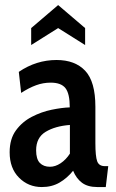

<svg xmlns="http://www.w3.org/2000/svg" viewBox="-20 -746 470 776"><path d="M149 10Q94.5 10 56.8 -28Q19 -66 19 -130.5Q19 -184.5 44.5 -219.2Q70 -254 108.8 -274Q147.5 -294 189 -302.5Q230.5 -311 262 -312Q262 -367.5 244.5 -389.8Q227 -412 185 -412Q154.5 -412 125.8 -401.5Q97 -391 65.5 -370.5L56 -455.5Q126.5 -503.5 208.5 -503.5Q283.5 -503.5 324.5 -459.8Q365.5 -416 365.5 -314.5V-168Q365.5 -114 372.8 -94.2Q380 -74.5 404 -74.5H417.5L407.5 10H373.5Q334.5 10 311.2 -7.5Q288 -25 275.5 -56Q251.5 -26 220.5 -8Q189.5 10 149 10ZM182 -72Q203.5 -72 225 -86.2Q246.5 -100.5 262.5 -125V-241Q203 -236.5 164.5 -213.2Q126 -190 126 -138.5Q126 -103 141 -87.5Q156 -72 182 -72ZM106 -564V-632.5L215 -725.5L324 -632.5V-564L215 -632.5Z"/></svg>

Font: Cabin Condensed Medium
Style: Regular
Weight: 500
Width: 3
Designer: Pablo Impallari
Foundry: Pablo Impallari. http://www.impallari.com Igino Marini. http://www.ikern.com
Version: Version 3.001; ttfautohint (v1.8.3)